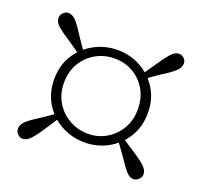

<svg xmlns="http://www.w3.org/2000/svg" viewBox="-91 -699 717 682"><g transform="rotate(20 267.5 -358.0)"><path d="M390 -467 377 -479 413 -531Q433 -561 447.5 -577.5Q462 -594 477 -594Q488 -594 496.5 -586Q505 -578 505 -567Q505 -551 489 -536.5Q473 -522 442 -503ZM128 -358Q128 -316 147.5 -284Q167 -252 199.5 -234Q232 -216 269 -216Q307 -216 338.5 -234.5Q370 -253 388.5 -285Q407 -317 407 -358Q407 -400 388.5 -432Q370 -464 338.5 -482Q307 -500 269 -500Q230 -500 198 -482Q166 -464 147 -432Q128 -400 128 -358ZM91 -358Q91 -410 115.5 -449Q140 -488 180.5 -510Q221 -532 269 -532Q316 -532 356 -510Q396 -488 420.5 -449Q445 -410 445 -358Q445 -306 420.5 -266.5Q396 -227 356 -205Q316 -183 269 -183Q221 -183 180.5 -205Q140 -227 115.5 -266.5Q91 -306 91 -358ZM158 -481 146 -468 95 -503Q64 -523 47.5 -537Q31 -551 31 -567Q31 -579 39.5 -587.5Q48 -596 59 -596Q75 -596 89.5 -579.5Q104 -563 123 -532ZM145 -248 158 -237 123 -184Q104 -154 88.5 -137Q73 -120 58 -120Q47 -120 38.5 -128.5Q30 -137 30 -149Q30 -165 46.5 -179.5Q63 -194 94 -213ZM376 -235 389 -248 442 -213Q472 -194 488.5 -179Q505 -164 505 -148Q505 -137 496 -128.5Q487 -120 476 -120Q461 -120 447 -136.5Q433 -153 413 -184Z"/></g></svg>

Font: Noto Serif SC ExtraLight
Style: Regular
Weight: 200
Designer: Ryoko NISHIZUKA 西塚涼子 (kana & ideographs); Frank Grießhammer (Latin, Greek & Cyrillic); Wenlong ZHANG 张文龙 (bopomofo); San
Foundry: Adobe
Version: Version 2.002-H1;hotconv 1.1.0;makeotfexe 2.6.0